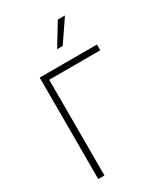

<svg xmlns="http://www.w3.org/2000/svg" viewBox="-235 -1087 1042 1192"><g transform="rotate(-30 286.0 -491.5)"><path d="M515.6 -727.3H105.1V0H149.5V-686.1H515.6ZM287.3 -826H327.1L433.9 -983H382.5Z"/></g></svg>

Font: Karasuma Gothic
Style: Thin
Weight: 200
Designer: Rasmus Andersson / Ryoko Ishizuka
Foundry: rsms
Version: Version 1.00